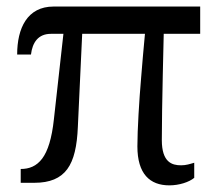

<svg xmlns="http://www.w3.org/2000/svg" viewBox="-20 -556 670 584"><path d="M478 -453.1H588.9V-536.1H143.1C62.5 -536.1 32.2 -469.7 32.2 -390.1H74.2C78.6 -426.8 96.2 -453.1 134.8 -453.1H172.9L144 -193.8C137.7 -134.8 125.5 -96.7 108.4 -73.7C90.8 -50.3 68.8 -42 43 -42V0H85C131.8 0 164.1 -13.7 184.6 -41.5C205.1 -69.3 214.4 -111.8 216.8 -169.9L230 -453.1H420.9C416.5 -406.7 412.6 -361.8 409.2 -318.8C403.3 -250.5 397.9 -160.2 397.9 -110.8C397.9 -27.3 435.5 7.8 495.1 7.8C524.9 7.8 555.2 -2 570.8 -15.1V-61C557.6 -57.1 545.9 -53.2 530.8 -53.2C503.4 -53.2 472.2 -62 472.2 -129.9C472.2 -177.7 473.6 -257.8 475.1 -327.6Z"/></svg>

Font: The Erased English
Style: Regular
Weight: 400
Designer: Monotype Design team + ligartures altered by 180 Amsterdam
Foundry: Monotype Imaging Inc.
Version: Version 1.030;Glyphs 3.1.2 (3151)